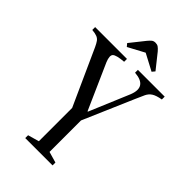

<svg xmlns="http://www.w3.org/2000/svg" viewBox="-285 -1046 1143 1143"><g transform="rotate(45 286.0 -475.0)"><path d="M166 0V-24L236.5 -44V-324.5L77 -677Q67 -698.5 58.2 -710.8Q49.5 -723 35 -729Q20.5 -735 -7 -737.5V-761.5H261V-737.5Q199.5 -732.5 185.2 -718Q171 -703.5 188.5 -661L315.5 -375H318.5L425.5 -629.5Q464.5 -729 353 -737.5V-761.5H578.5V-737.5Q538 -730.5 518.8 -718Q499.5 -705.5 489.2 -684Q479 -662.5 464 -627.5L326.5 -309V-44L396 -24V0ZM210 -811 195 -829 269.5 -922.5Q280.5 -935.5 289.5 -942.8Q298.5 -950 313.5 -950Q327.5 -950 337 -943.5Q346.5 -937 359 -922.5L433.5 -829L418.5 -811L313.5 -866.5Z"/></g></svg>

Font: Libre Caslon Condensed
Style: Regular
Weight: 400
Designer: Pablo Impallari, Rodrigo Fuenzalida, Katja Schimmel, Ertekin Erdin
Foundry: Pablo Impallari, Rodrigo Fuenzalida
Version: Version 2.000; ttfautohint (v1.8.4.7-5d5b);gftools[0.9.33]